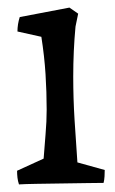

<svg xmlns="http://www.w3.org/2000/svg" viewBox="-20 -482 304 506"><path d="M30 4Q27 -5 26 -14Q25 -23 25 -32L95 -64Q97 -93 100 -127.5Q103 -162 103 -193Q103 -239 100 -286.5Q97 -334 89 -385L26 -399Q26 -418 32 -437L163 -462L186 -446L179 -412Q173 -348 173 -280Q173 -223 176.5 -166Q180 -109 184 -54L256 -34Q256 -27 255.5 -17.5Q255 -8 253 0Q240 0 209.5 0.5Q179 1 143 1.5Q107 2 76 2.5Q45 3 30 4Z"/></svg>

Font: Labrada
Style: Regular
Weight: 400
Designer: Mercedes Jáuregui
Foundry: Omnibus-Type Team
Version: Version 1.000; ttfautohint (v1.8.4.7-5d5b)